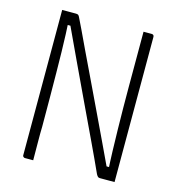

<svg xmlns="http://www.w3.org/2000/svg" viewBox="-105 -790 810 880"><g transform="rotate(15 300.0 -350.0)"><path d="M132 0Q122 0 112.5 0Q103 0 93 0Q90 0 87.5 -1.5Q85 -3 83.5 -5Q82 -7 82 -11Q82 -80 82 -148.5Q82 -217 82 -285.5Q82 -354 82 -422.5Q82 -491 82 -560Q82 -595 82 -630Q82 -665 82 -700Q93 -700 104 -700Q115 -700 126 -700Q137 -700 148 -700Q152 -700 155 -699Q158 -698 160 -696Q162 -694 164 -690Q172 -675 189.5 -637.5Q207 -600 232.5 -546.5Q258 -493 288.5 -429.5Q319 -366 351 -298.5Q383 -231 414.5 -165Q446 -99 473 -41L444 -60H490L477 -37Q474 -86 472.5 -136Q471 -186 470 -237Q469 -288 468.5 -338.5Q468 -389 468 -439Q468 -489 468 -538Q468 -579 468 -619.5Q468 -660 468 -700Q478 -700 487.5 -700Q497 -700 507 -700Q512 -700 515 -697Q518 -694 518 -689Q518 -624 518 -559Q518 -494 518 -428.5Q518 -363 518 -298Q518 -233 518 -168Q518 -126 518 -84Q518 -42 518 0Q508 0 496 0Q484 0 471.5 0Q459 0 449 0Q443 0 439.5 -2.5Q436 -5 431 -14Q403 -76 367 -152Q331 -228 290.5 -313.5Q250 -399 208 -488.5Q166 -578 124 -668L154 -640H117L123 -668Q125 -635 126.5 -597Q128 -559 129 -514Q130 -469 130.5 -415.5Q131 -362 131.5 -298.5Q132 -235 132 -160Q131 -128 131.5 -84Q132 -40 132 0Z"/></g></svg>

Font: Recursive Monospace Light
Style: Regular
Weight: 300
Version: Version 1.047